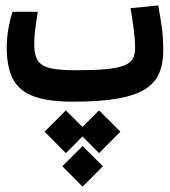

<svg xmlns="http://www.w3.org/2000/svg" viewBox="-20 -371 626 707"><path d="M248.5 3.4Q158.7 3.4 105.2 -15.9Q51.8 -35.2 28.3 -78.9Q4.9 -122.6 4.9 -195.8Q4.9 -233.4 11.5 -268.6Q18.1 -303.7 26.4 -327.6H119.1Q112.8 -286.6 109.4 -261.5Q106 -236.3 106 -207.5Q106 -169.4 118.9 -148.7Q131.8 -127.9 164.8 -120.1Q197.8 -112.3 258.3 -112.3Q326.2 -112.3 368.9 -116.2Q411.6 -120.1 435.5 -129.2Q459.5 -138.2 468.5 -154.1Q477.5 -169.9 477.5 -193.8Q477.5 -225.1 473.1 -258.1Q468.8 -291 460.9 -340.8L562.5 -351.1Q571.8 -302.2 576.4 -265.9Q581.1 -229.5 581.1 -183.6Q581.1 -138.2 567.1 -103.3Q553.2 -68.4 517.1 -44.4Q481 -20.5 416 -8.5Q351.1 3.4 248.5 3.4ZM284.2 166.5 358.9 241.2 284.2 316.4 209.5 241.2ZM344.7 35.6 423.3 113.8 344.7 192.9 266.1 113.8ZM222.7 35.6 301.3 113.8 222.7 192.9 144 113.8Z"/></svg>

Font: Cascadia Mono Medium
Style: Regular
Weight: 500
Monospace: yes
Designer: Aaron Bell
Foundry: Saja Typeworks
Version: Version 2407.024